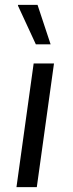

<svg xmlns="http://www.w3.org/2000/svg" viewBox="-20 -773 301 793"><path d="M48 0 119 -511H203L132 0ZM128 -590 54 -750 55 -753H135L189 -590Z"/></svg>

Font: Chivo Medium Light
Style: Italic
Weight: 300
Italic angle: -8.05°
Version: Version 2.002